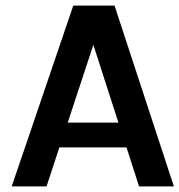

<svg xmlns="http://www.w3.org/2000/svg" viewBox="-20 -669 644 689"><path d="M22 0 243 -649H391L604 0H479L434 -140H193L147 0ZM223 -229H405L315 -508Z"/></svg>

Font: Karmilla
Style: Bold
Weight: 700
Designer: Jonathan Pinhorn
Version: Version 1.000